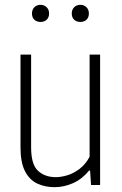

<svg xmlns="http://www.w3.org/2000/svg" viewBox="-20 -767 505 796"><path d="M206 9Q166.5 9 134.5 -6Q102.5 -21 83.8 -57Q65 -93 65 -156.5V-540.5H109V-155.5Q109 -85.5 137.5 -59Q166 -32.5 211.5 -32.5Q232.5 -32.5 258.8 -40.2Q285 -48 309.8 -66.8Q334.5 -85.5 351.5 -117V-540.5H395V0H357.5L353.5 -60H349.5Q320.5 -24.5 283 -7.8Q245.5 9 206 9ZM313 -676Q297.5 -676 287.5 -685.2Q277.5 -694.5 277.5 -711Q277.5 -727 287.5 -737Q297.5 -747 313 -747Q328.5 -747 338.5 -737Q348.5 -727 348.5 -711Q348.5 -694.5 338.5 -685.2Q328.5 -676 313 -676ZM148 -676Q132.5 -676 122.5 -685.2Q112.5 -694.5 112.5 -711Q112.5 -727 122.5 -737Q132.5 -747 148 -747Q163.5 -747 173.5 -737Q183.5 -727 183.5 -711Q183.5 -694.5 173.5 -685.2Q163.5 -676 148 -676Z"/></svg>

Font: Encode Sans Cnd XLt
Style: Regular
Weight: 200
Width: 3
Designer: Multiple Designers
Foundry: Impallari Type
Version: Version 3.002; ttfautohint (v1.8.3) -l 8 -r 50 -G 200 -x 14 